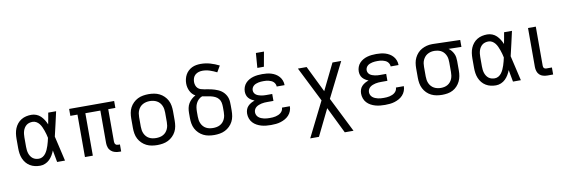

<svg xmlns="http://www.w3.org/2000/svg" viewBox="-64 -1266 5828 1991"><g transform="rotate(-10 2850.0 -270.0)"><path d="M266 8Q238 8 211 2Q184 -4 160 -18.5Q136 -33 118.5 -54.5Q101 -76 90.5 -101.5Q80 -127 76 -154.5Q72 -182 72 -210V-310Q72 -338 76 -365.5Q80 -393 90.5 -418.5Q101 -444 118.5 -465.5Q136 -487 160 -501.5Q184 -516 211 -522Q238 -528 266 -528Q293 -528 318.5 -518Q344 -508 363 -489.5Q382 -471 396.5 -448Q411 -425 421 -400Q427 -430 432.5 -460Q438 -490 443 -520H526Q511 -456 497 -391.5Q483 -327 467 -263Q483 -198 497.5 -132Q512 -66 528 0H445Q439 -31 433.5 -62Q428 -93 422 -125Q412 -99 398 -75.5Q384 -52 364.5 -33Q345 -14 319 -3Q293 8 266 8ZM266 -66Q287 -66 305.5 -77Q324 -88 336.5 -105Q349 -122 358 -141.5Q367 -161 373.5 -181.5Q380 -202 385.5 -222.5Q391 -243 395 -263Q391 -283 385.5 -303Q380 -323 373 -342.5Q366 -362 357.5 -381Q349 -400 336 -416.5Q323 -433 305 -443.5Q287 -454 266 -454Q249 -454 232 -449.5Q215 -445 201.5 -434.5Q188 -424 178.5 -409Q169 -394 164 -378Q159 -362 157 -344.5Q155 -327 155 -310V-210Q155 -193 157 -175.5Q159 -158 164 -142Q169 -126 178.5 -111Q188 -96 201.5 -85.5Q215 -75 232 -70.5Q249 -66 266 -66Z M1101 8Q1077 8 1054 2Q1031 -4 1013 -19.5Q995 -35 987 -58Q979 -81 979 -104V-447H821V0H738V-447H663V-520H1137V-447H1062V-104Q1062 -97 1064.5 -89Q1067 -81 1072.5 -75.5Q1078 -70 1085.5 -68Q1093 -66 1101 -66H1118V8Z M1500 8Q1471 8 1441.5 3Q1412 -2 1386 -15Q1360 -28 1338.5 -49Q1317 -70 1303.5 -96Q1290 -122 1285 -151.5Q1280 -181 1280 -210V-310Q1280 -339 1285 -368.5Q1290 -398 1303.5 -424Q1317 -450 1338.5 -471Q1360 -492 1386 -505Q1412 -518 1441.5 -523Q1471 -528 1500 -528Q1529 -528 1558.5 -523Q1588 -518 1614 -505Q1640 -492 1661.5 -471Q1683 -450 1696.5 -424Q1710 -398 1715 -368.5Q1720 -339 1720 -310V-210Q1720 -181 1715 -151.5Q1710 -122 1696.5 -96Q1683 -70 1661.5 -49Q1640 -28 1614 -15Q1588 -2 1558.5 3Q1529 8 1500 8ZM1500 -66Q1519 -66 1537.5 -69.5Q1556 -73 1573 -82Q1590 -91 1602.5 -105Q1615 -119 1623 -136.5Q1631 -154 1634 -172.5Q1637 -191 1637 -210V-310Q1637 -329 1634 -347.5Q1631 -366 1623 -383.5Q1615 -401 1602.5 -415Q1590 -429 1573 -438Q1556 -447 1537.5 -451Q1519 -455 1500 -455Q1481 -455 1462.5 -451Q1444 -447 1427 -438Q1410 -429 1397.5 -415Q1385 -401 1377 -383.5Q1369 -366 1366 -347.5Q1363 -329 1363 -310V-210Q1363 -191 1366 -172.5Q1369 -154 1377 -136.5Q1385 -119 1397.5 -105Q1410 -91 1427 -82Q1444 -73 1462.5 -69.5Q1481 -66 1500 -66Z M2100 8Q2071 8 2041.5 3Q2012 -2 1986 -15Q1960 -28 1938.5 -49Q1917 -70 1903.5 -96Q1890 -122 1885 -151.5Q1880 -181 1880 -210V-263Q1880 -289 1885 -314.5Q1890 -340 1903 -362Q1916 -384 1935 -401.5Q1954 -419 1977 -431Q1959 -440 1945 -455.5Q1931 -471 1922 -489.5Q1913 -508 1908.5 -528Q1904 -548 1904 -569Q1904 -592 1909.5 -615.5Q1915 -639 1926.5 -660Q1938 -681 1955.5 -697.5Q1973 -714 1994.5 -724.5Q2016 -735 2040 -739Q2064 -743 2087 -743Q2138 -743 2186.5 -729Q2235 -715 2280 -692L2242 -627Q2207 -645 2169.5 -657.5Q2132 -670 2093 -670Q2072 -670 2052 -664Q2032 -658 2016.5 -644.5Q2001 -631 1994 -611Q1987 -591 1987 -570Q1987 -552 1993 -534Q1999 -516 2012 -503.5Q2025 -491 2042.5 -485.5Q2060 -480 2078 -477Q2096 -474 2114.5 -471Q2133 -468 2150.5 -464Q2168 -460 2185.5 -454.5Q2203 -449 2220 -441.5Q2237 -434 2252 -423.5Q2267 -413 2279 -399.5Q2291 -386 2300 -370Q2309 -354 2313.5 -336Q2318 -318 2319 -300Q2320 -282 2320 -263V-210Q2320 -181 2315 -151.5Q2310 -122 2296.5 -96Q2283 -70 2261.5 -49Q2240 -28 2214 -15Q2188 -2 2158.5 3Q2129 8 2100 8ZM2100 -66Q2119 -66 2137.5 -69.5Q2156 -73 2173 -82Q2190 -91 2202.5 -105Q2215 -119 2223 -136.5Q2231 -154 2234 -172.5Q2237 -191 2237 -210V-263Q2237 -286 2232.5 -309Q2228 -332 2213 -350Q2198 -368 2177 -378Q2156 -388 2133.5 -393Q2111 -398 2088.5 -401.5Q2066 -405 2043 -409Q2022 -401 2006 -385.5Q1990 -370 1980 -350Q1970 -330 1966.5 -308Q1963 -286 1963 -263V-210Q1963 -191 1966 -172.5Q1969 -154 1977 -136.5Q1985 -119 1997.5 -105Q2010 -91 2027 -82Q2044 -73 2062.5 -69.5Q2081 -66 2100 -66Z M2697 8Q2672 8 2646 5.5Q2620 3 2595.5 -4Q2571 -11 2548 -23.5Q2525 -36 2507.5 -55Q2490 -74 2481 -99Q2472 -124 2472 -150Q2472 -171 2478.5 -191.5Q2485 -212 2499.5 -227.5Q2514 -243 2533 -254Q2552 -265 2572 -271Q2555 -278 2539 -288Q2523 -298 2511 -312Q2499 -326 2493.5 -344Q2488 -362 2488 -381Q2488 -405 2496.5 -428Q2505 -451 2521 -468.5Q2537 -486 2558 -498Q2579 -510 2602 -516.5Q2625 -523 2649 -525.5Q2673 -528 2697 -528Q2721 -528 2745 -525.5Q2769 -523 2792 -516Q2815 -509 2836 -496.5Q2857 -484 2873 -465.5Q2889 -447 2897.5 -424Q2906 -401 2906 -377V-375H2823V-376Q2823 -389 2817 -402Q2811 -415 2801 -424.5Q2791 -434 2778 -439.5Q2765 -445 2752 -448.5Q2739 -452 2725 -453Q2711 -454 2697 -454Q2684 -454 2670 -453Q2656 -452 2643 -449Q2630 -446 2617 -441Q2604 -436 2593.5 -427Q2583 -418 2577 -405.5Q2571 -393 2571 -380Q2571 -366 2577 -353.5Q2583 -341 2594.5 -332.5Q2606 -324 2619 -319.5Q2632 -315 2645.5 -312Q2659 -309 2672.5 -308Q2686 -307 2700 -307H2764V-234H2700Q2684 -234 2668.5 -233Q2653 -232 2638 -228.5Q2623 -225 2608.5 -219.5Q2594 -214 2581.5 -204.5Q2569 -195 2562 -180.5Q2555 -166 2555 -151Q2555 -135 2561.5 -121Q2568 -107 2580 -97Q2592 -87 2606.5 -81Q2621 -75 2636 -71.5Q2651 -68 2666.5 -67Q2682 -66 2697 -66Q2713 -66 2728 -67Q2743 -68 2758 -71.5Q2773 -75 2787 -81Q2801 -87 2813 -97Q2825 -107 2832 -121Q2839 -135 2839 -150H2922V-149Q2922 -124 2912.5 -99.5Q2903 -75 2885.5 -56Q2868 -37 2845.5 -24.5Q2823 -12 2798.5 -4.5Q2774 3 2748.5 5.5Q2723 8 2697 8ZM2659 -600 2671 -755H2756L2728 -600Z M3072 215 3256 -153 3072 -520H3164L3300 -242L3436 -520H3528L3344 -153L3449 57L3528 215H3436L3300 -63L3164 215Z M3897 8Q3872 8 3846 5.5Q3820 3 3795.5 -4Q3771 -11 3748 -23.5Q3725 -36 3707.5 -55Q3690 -74 3681 -99Q3672 -124 3672 -150Q3672 -171 3678.5 -191.5Q3685 -212 3699.5 -227.5Q3714 -243 3733 -254Q3752 -265 3772 -271Q3755 -278 3739 -288Q3723 -298 3711 -312Q3699 -326 3693.5 -344Q3688 -362 3688 -381Q3688 -405 3696.5 -428Q3705 -451 3721 -468.5Q3737 -486 3758 -498Q3779 -510 3802 -516.5Q3825 -523 3849 -525.5Q3873 -528 3897 -528Q3921 -528 3945 -525.5Q3969 -523 3992 -516Q4015 -509 4036 -496.5Q4057 -484 4073 -465.5Q4089 -447 4097.5 -424Q4106 -401 4106 -377V-375H4023V-376Q4023 -389 4017 -402Q4011 -415 4001 -424.5Q3991 -434 3978 -439.5Q3965 -445 3952 -448.5Q3939 -452 3925 -453Q3911 -454 3897 -454Q3884 -454 3870 -453Q3856 -452 3843 -449Q3830 -446 3817 -441Q3804 -436 3793.5 -427Q3783 -418 3777 -405.5Q3771 -393 3771 -380Q3771 -366 3777 -353.5Q3783 -341 3794.5 -332.5Q3806 -324 3819 -319.5Q3832 -315 3845.5 -312Q3859 -309 3872.5 -308Q3886 -307 3900 -307H3964V-234H3900Q3884 -234 3868.5 -233Q3853 -232 3838 -228.5Q3823 -225 3808.5 -219.5Q3794 -214 3781.5 -204.5Q3769 -195 3762 -180.5Q3755 -166 3755 -151Q3755 -135 3761.5 -121Q3768 -107 3780 -97Q3792 -87 3806.5 -81Q3821 -75 3836 -71.5Q3851 -68 3866.5 -67Q3882 -66 3897 -66Q3913 -66 3928 -67Q3943 -68 3958 -71.5Q3973 -75 3987 -81Q4001 -87 4013 -97Q4025 -107 4032 -121Q4039 -135 4039 -150H4122V-149Q4122 -124 4112.5 -99.5Q4103 -75 4085.5 -56Q4068 -37 4045.5 -24.5Q4023 -12 3998.5 -4.5Q3974 3 3948.5 5.5Q3923 8 3897 8Z M4499 8Q4470 8 4441 3Q4412 -2 4385.5 -15Q4359 -28 4338 -49Q4317 -70 4303.5 -96.5Q4290 -123 4285 -152Q4280 -181 4280 -210V-310Q4280 -338 4284.5 -366Q4289 -394 4301.5 -419.5Q4314 -445 4333 -466Q4352 -487 4377 -500.5Q4402 -514 4429 -521Q4456 -528 4485 -528H4500L4781 -520V-447L4646 -450Q4662 -439 4675 -423Q4688 -407 4697 -388.5Q4706 -370 4709 -350Q4712 -330 4712 -310V-210Q4712 -181 4707 -152.5Q4702 -124 4689.5 -98Q4677 -72 4657 -50.5Q4637 -29 4611.5 -15.5Q4586 -2 4557 3Q4528 8 4499 8ZM4499 -65Q4517 -65 4535.5 -69Q4554 -73 4570 -82.5Q4586 -92 4598 -106.5Q4610 -121 4617 -138Q4624 -155 4626.5 -173.5Q4629 -192 4629 -210V-310Q4629 -327 4627 -344.5Q4625 -362 4618.5 -378.5Q4612 -395 4601.5 -409Q4591 -423 4576.5 -433Q4562 -443 4545 -448Q4528 -453 4511 -454L4500 -455H4491Q4473 -455 4455 -450Q4437 -445 4421.5 -435.5Q4406 -426 4394.5 -412Q4383 -398 4375.5 -381Q4368 -364 4365.5 -346Q4363 -328 4363 -310V-210Q4363 -191 4366 -172.5Q4369 -154 4376.5 -137Q4384 -120 4397 -105.5Q4410 -91 4426.5 -82Q4443 -73 4461.5 -69Q4480 -65 4499 -65Z M5066 8Q5038 8 5011 2Q4984 -4 4960 -18.5Q4936 -33 4918.5 -54.5Q4901 -76 4890.5 -101.5Q4880 -127 4876 -154.5Q4872 -182 4872 -210V-310Q4872 -338 4876 -365.5Q4880 -393 4890.5 -418.5Q4901 -444 4918.5 -465.5Q4936 -487 4960 -501.5Q4984 -516 5011 -522Q5038 -528 5066 -528Q5093 -528 5118.5 -518Q5144 -508 5163 -489.5Q5182 -471 5196.5 -448Q5211 -425 5221 -400Q5227 -430 5232.5 -460Q5238 -490 5243 -520H5326Q5311 -456 5297 -391.5Q5283 -327 5267 -263Q5283 -198 5297.5 -132Q5312 -66 5328 0H5245Q5239 -31 5233.5 -62Q5228 -93 5222 -125Q5212 -99 5198 -75.5Q5184 -52 5164.5 -33Q5145 -14 5119 -3Q5093 8 5066 8ZM5066 -66Q5087 -66 5105.5 -77Q5124 -88 5136.5 -105Q5149 -122 5158 -141.5Q5167 -161 5173.5 -181.5Q5180 -202 5185.5 -222.5Q5191 -243 5195 -263Q5191 -283 5185.5 -303Q5180 -323 5173 -342.5Q5166 -362 5157.5 -381Q5149 -400 5136 -416.5Q5123 -433 5105 -443.5Q5087 -454 5066 -454Q5049 -454 5032 -449.5Q5015 -445 5001.5 -434.5Q4988 -424 4978.5 -409Q4969 -394 4964 -378Q4959 -362 4957 -344.5Q4955 -327 4955 -310V-210Q4955 -193 4957 -175.5Q4959 -158 4964 -142Q4969 -126 4978.5 -111Q4988 -96 5001.5 -85.5Q5015 -75 5032 -70.5Q5049 -66 5066 -66Z M5608 0Q5586 0 5563.5 -6Q5541 -12 5525 -27.5Q5509 -43 5502 -65Q5495 -87 5495 -109V-520H5577V-109Q5577 -103 5578.5 -96Q5580 -89 5584.5 -84Q5589 -79 5595.5 -76.5Q5602 -74 5608 -74H5668V0Z"/></g></svg>

Font: Iosevka Aile
Style: Regular
Weight: 400
Designer: Belleve Invis
Foundry: Belleve Invis
Version: Version 28.0.1; ttfautohint (v1.8.4)